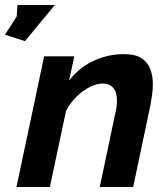

<svg xmlns="http://www.w3.org/2000/svg" viewBox="-70 -750 672 770"><path d="M-50 -611 -3 -684 0 -730H150L30 -585ZM107 -524H228L207 -427Q233 -461 267.5 -484.5Q302 -508 342.5 -520.5Q383 -533 426 -533Q472 -533 497 -517Q522 -501 532.5 -473.5Q543 -446 543 -412Q543 -391 540 -370Q537 -349 533 -327L464 0H330L392 -294Q396 -309 397.5 -322Q399 -335 399 -347Q399 -382 383.5 -398.5Q368 -415 342 -415Q318 -415 290 -401Q262 -387 237 -362.5Q212 -338 195 -306L130 0H-4Z"/></svg>

Font: Raleway Thin
Style: Bold Italic
Weight: 700
Italic angle: -12°
Version: Version 4.026